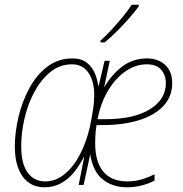

<svg xmlns="http://www.w3.org/2000/svg" viewBox="-20 -785 778 815"><path d="M169 10Q109 10 76 -36Q43 -82 43 -163Q43 -223 58.5 -288.5Q74 -354 104.5 -410.5Q135 -467 181 -502Q227 -537 287 -537Q326 -537 349 -518.5Q372 -500 383 -473Q394 -446 397 -421H399L424 -527H446L422 -414Q455 -470 500 -503.5Q545 -537 605 -537Q651 -537 681 -509.5Q711 -482 711 -433Q711 -375 673.5 -335Q636 -295 569 -274.5Q502 -254 414 -254H390Q387 -239 385.5 -218.5Q384 -198 384 -177Q384 -98 418.5 -56.5Q453 -15 521 -15Q555 -15 584.5 -24.5Q614 -34 636 -45V-19Q616 -7 584.5 1.5Q553 10 519 10Q458 10 416 -23.5Q374 -57 363 -130L335 0H314L337 -117H335Q319 -85 295.5 -55.5Q272 -26 240.5 -8Q209 10 169 10ZM172 -15Q217 -15 255 -46.5Q293 -78 320.5 -131.5Q348 -185 362 -249Q370 -288 375 -320Q380 -352 380 -379Q380 -442 355 -477Q330 -512 286 -512Q234 -512 194 -479.5Q154 -447 126 -395Q98 -343 84 -282Q70 -221 70 -164Q70 -91 97 -53Q124 -15 172 -15ZM426 -279Q548 -279 616 -321Q684 -363 684 -432Q684 -466 664 -489Q644 -512 603 -512Q557 -512 514.5 -483.5Q472 -455 440 -402.5Q408 -350 394 -279ZM406 -612Q430 -633 455.5 -661Q481 -689 503.5 -716.5Q526 -744 539 -765H569V-758Q553 -736 528.5 -708Q504 -680 476.5 -652.5Q449 -625 424 -605H407Z"/></svg>

Font: Noto Sans SemiCondensed Thin
Style: Italic
Weight: 100
Width: 4
Italic angle: -12°
Designer: Monotype Design Team
Foundry: Monotype Imaging Inc.
Version: Version 2.013; ttfautohint (v1.8.4.7-5d5b)